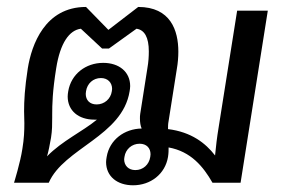

<svg xmlns="http://www.w3.org/2000/svg" viewBox="-20 -531 840 558"><path d="M273.3 -304.2C293.3 -304.2 305.8 -290.8 305.8 -272.5C305.8 -270 305 -268.3 305 -265.8C301.7 -243.3 283.3 -227.5 260.8 -227.5C240.8 -227.5 229.2 -240 229.2 -258.3C229.2 -260.8 230 -263.3 230 -265.8C233.3 -288.3 250.8 -304.2 273.3 -304.2ZM385.8 -113.3C405.8 -113.3 417.5 -100.8 417.5 -82.5C417.5 -80 416.7 -77.5 416.7 -75C413.3 -52.5 395.8 -36.7 373.3 -36.7C353.3 -36.7 340.8 -50 340.8 -68.3C340.8 -70.8 341.7 -72.5 341.7 -75C345 -97.5 363.3 -113.3 385.8 -113.3ZM230 -510.8C110 -510.8 71.7 -400 60.8 -332.5C51.7 -274.2 50 -237.5 50 -207.5C50 -195 50.8 -184.2 50.8 -172.5C50.8 -150.8 50 -128.3 45 -98.3C39.2 -59.2 20.8 0 20.8 0H121.7C165.8 -100.8 335.8 -135 356.7 -265.8C357.5 -270.8 358.3 -275.8 358.3 -280.8C358.3 -322.5 325.8 -348.3 280 -348.3C229.2 -348.3 186.7 -315.8 178.3 -265.8C177.5 -260.8 176.7 -255.8 176.7 -250.8C176.7 -209.2 208.3 -183.3 254.2 -183.3H261.7C219.2 -148.3 161.7 -122.5 116.7 -76.7C120.8 -90 125 -111.7 128.3 -130.8C131.7 -152.5 131.7 -169.2 131.7 -189.2V-197.5C131.7 -227.5 132.5 -265 143.3 -332.5C155 -406.7 181.7 -443.3 215 -447.5L276.7 -390H286.7H296.7L376.7 -447.5C400 -444.2 412.5 -422.5 412.5 -381.7C412.5 -367.5 411.7 -351.7 408.3 -332.5L387.5 -200C386.7 -195 386.7 -190.8 386.7 -186.7C386.7 -175 388.3 -165 391.7 -157.5C341.7 -156.7 298.3 -125 290 -75C289.2 -70 288.3 -65 288.3 -60C288.3 -18.3 320.8 7.5 366.7 7.5C417.5 7.5 460 -25 468.3 -75C470 -85.8 470 -94.2 470 -102.5C535 -90.8 570.8 -46.7 597.5 0H679.2L758.3 -500H669.2L615 -158.3C610.8 -133.3 607.5 -105 605 -79.2C577.5 -115 535.8 -147.5 468.3 -155.8C468.3 -163.3 468.3 -170.8 470 -179.2L494.2 -332.5C496.7 -346.7 498.3 -364.2 498.3 -380.8C498.3 -442.5 475.8 -510.8 381.7 -510.8L295 -444.2Z"/></svg>

Font: Boon Medium
Style: Italic
Weight: 500
Italic angle: -9°
Designer: Sungsit Sawaiwan
Foundry: FontUni
Version: Version 3.0